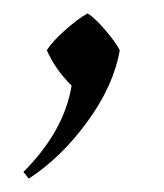

<svg xmlns="http://www.w3.org/2000/svg" viewBox="-20 -128 245 287"><path d="M159 -53Q150 0 110.5 54Q71 108 23 139L15 129Q76 68 87 0Q62 -25 50 -53Q59 -67 78.5 -84Q98 -101 111 -108Q122 -101 137 -83.5Q152 -66 159 -53Z"/></svg>

Font: Almendra
Style: Italic
Weight: 400
Italic angle: -12°
Designer: Ana Sanfelippo
Foundry: Ana Sanfelippo
Version: Version 1.004